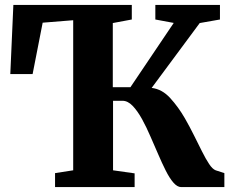

<svg xmlns="http://www.w3.org/2000/svg" viewBox="-20 -763 952 783"><path d="M204.5 0V-57L278.5 -68.5V-680.5L154 -670.5L113 -461H22L34.5 -743H517.5V-683.5L440 -669V-407.5H512L688.5 -669.5L613.5 -683.5V-743H877V-683.5L794.5 -669L598.5 -404.5Q641 -399.5 674.2 -363Q707.5 -326.5 734 -280.5Q753.5 -246.5 771 -211.2Q788.5 -176 803.8 -145.5Q819 -115 832.8 -94.2Q846.5 -73.5 859.5 -68.5L895 -57V0H719Q703 0 687 -18.5Q671 -37 655.8 -67.5Q640.5 -98 625 -134.2Q609.5 -170.5 593.5 -206.5Q577 -245 558.8 -278Q540.5 -311 520.8 -331.5Q501 -352 479.5 -352H441V-68.5L529 -56V0Z"/></svg>

Font: Merriweather 36pt ExtraBold
Style: Regular
Weight: 800
Designer: Eben Sorkin
Foundry: Eben Sorkin
Version: Version 2.100